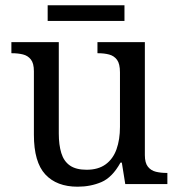

<svg xmlns="http://www.w3.org/2000/svg" viewBox="-20 -695 675 725"><path d="M273 10Q194 10 151 -36.5Q108 -83 108 -186V-426Q108 -456 96.5 -470.5Q85 -485 66.5 -489.5Q48 -494 26 -494H23V-536H202V-191Q202 -148 211.5 -117Q221 -86 244 -70Q267 -54 307 -54Q351 -54 379 -74.5Q407 -95 420 -131.5Q433 -168 433 -216V-422Q433 -454 422 -469Q411 -484 392.5 -489Q374 -494 351 -494H348V-536H527V-109Q527 -80 538.5 -65.5Q550 -51 568.5 -46.5Q587 -42 609 -42H612V0H453L440 -81H435Q404 -25 363 -7.5Q322 10 273 10ZM160 -616V-675H450V-616Z"/></svg>

Font: Noto Serif Bengali
Style: Regular
Weight: 400
Designer: Juan Bruce, Universal Thirst, Indian Type Foundry and the Monotype Design Team.
Foundry: Monotype Imaging Inc.
Version: Version 2.003